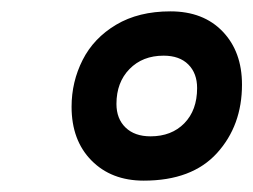

<svg xmlns="http://www.w3.org/2000/svg" viewBox="-20 -793 446 338"><path d="M106 -605Q106 -649 125.5 -687.5Q145 -726 184.5 -749.5Q224 -773 280 -773Q338 -773 372 -737.5Q406 -702 406 -644Q406 -572 362 -523.5Q318 -475 233 -475Q176 -475 141 -510.5Q106 -546 106 -605ZM327 -638Q327 -664 311.5 -679.5Q296 -695 268 -695Q231 -695 208 -671.5Q185 -648 185 -610Q185 -584 201 -568.5Q217 -553 245 -553Q282 -553 304.5 -576Q327 -599 327 -638Z"/></svg>

Font: Exo ExtraBold
Style: Italic
Weight: 800
Italic angle: -9°
Designer: Natanael Gama
Foundry: Natanael Gama
Version: Version 1.500; ttfautohint (v1.6)